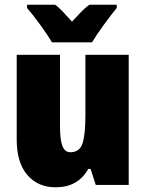

<svg xmlns="http://www.w3.org/2000/svg" viewBox="-20 -786 624 816"><path d="M527 0H387L365 -68H355Q312 10 216 10Q141 10 96 -42.5Q51 -95 51 -193V-553H235V-250Q235 -193 245 -166Q255 -139 279 -139Q318 -139 330.5 -176Q343 -213 343 -296V-553H527ZM476 -752Q452 -723 420.5 -679.5Q389 -636 371 -606H201Q184 -635 151 -680.5Q118 -726 95 -752V-766H214Q234 -752 262 -720Q276 -704 286 -694Q292 -700 315.5 -725.5Q339 -751 360 -766H476Z"/></svg>

Font: Noto Sans Display Black Narrow
Style: Regular
Weight: 900
Width: 4
Designer: Monotype Design team
Foundry: Monotype Imaging Inc.
Version: Version 1.000